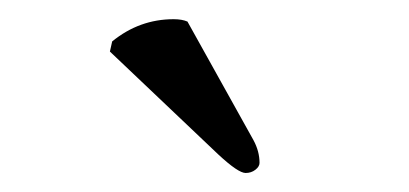

<svg xmlns="http://www.w3.org/2000/svg" viewBox="-20 -721 432 203"><path d="M178.2 -698.2 248 -572.8Q254.4 -561 254.4 -548.8Q254.4 -544.9 250 -541.5Q245.6 -538.1 239.7 -538.1Q231.9 -538.1 210.9 -557.6L96.2 -666.5L98.6 -677.2Q127.4 -700.7 163.6 -700.7Q172.4 -700.7 178.2 -698.2Z"/></svg>

Font: Libertinage
Style: l
Weight: 400
Designer: OSP
Foundry: OSP
Version: Version 1.0; 2008; OFL relea